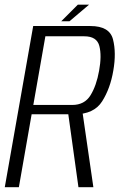

<svg xmlns="http://www.w3.org/2000/svg" viewBox="-36 -784 505 804"><path d="M-16 0H43L96.5 -305.5H276Q357.5 -305.5 391.8 -359.8Q426 -414 438.5 -488.5Q451.5 -563 437.2 -619Q423 -675 342.5 -675H103ZM292.5 0H355L307.5 -327.5L248 -320ZM103.5 -344.5 154 -632H317Q369.5 -632 380 -591.5Q390.5 -551 379 -488Q368 -425.5 343 -385Q318 -344.5 266.5 -344.5ZM220.5 -695H255L337 -764.5H290Z"/></svg>

Font: Anybody SemiCondensed Light
Style: Italic
Weight: 300
Width: 4
Italic angle: -10°
Version: Version 1.113;gftools[0.9.25]